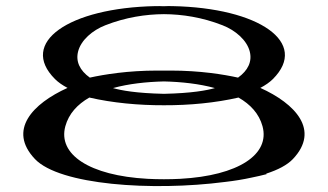

<svg xmlns="http://www.w3.org/2000/svg" viewBox="-20 -616 1085 635"><path d="M841 -325.3C857.7 -334.1 871.7 -343.8 882.4 -354.4C1003.2 -474.9 837.6 -590.2 549.6 -595.8C539.9 -596 530.2 -595.9 520.4 -595.4C511.8 -595.8 503.2 -596 494.7 -595.8C206.8 -590.2 41.1 -474.9 162 -354.4C172.6 -343.8 186.6 -334.1 203.3 -325.3C87.7 -273.2 4.9 -185.6 95.6 -90C177 -4.2 482.4 17.1 723.7 -14.2C755.1 -17.8 784.7 -22.6 811.8 -28.6C829.2 -32.1 846 -35.9 862 -40.1L860.2 -41.6C899.3 -54.2 929.9 -70.2 948.7 -90C1039.4 -185.6 956.6 -273.2 841 -325.3ZM353.7 -324.7C405.2 -338.9 464 -345.3 522.2 -346.7C580.3 -345.3 639.1 -338.9 690.7 -324.7C663.8 -317 614 -307.7 522.2 -305.7C430.3 -307.7 380.5 -317 353.7 -324.7ZM544 -382.6C536.6 -382.6 529.3 -382.5 522.2 -382.4C515 -382.5 507.7 -382.6 500.3 -382.6C402.8 -382.6 324.7 -369.8 277.1 -359.3C243.9 -383 229.6 -413 238.5 -446.4C248.2 -483.5 285.9 -515.9 328.2 -532.4C395.6 -558.8 461.5 -568.8 522.2 -569.2C582.8 -568.8 648.7 -558.8 716.1 -532.4C758.4 -515.9 796.1 -483.5 805.8 -446.4C814.7 -413 800.4 -383 767.3 -359.3C719.6 -369.8 641.5 -382.6 544 -382.6ZM196.1 -198.5C207.5 -240.1 236.2 -270.9 275.5 -293.4C351.1 -275.9 437.8 -267.6 522.2 -267.9C606.5 -267.6 693.2 -275.9 768.8 -293.4C808.1 -270.9 836.8 -240.1 848.2 -198.5C873.6 -105.4 769 -35.2 576.3 -24.6C559.2 -23.7 541.2 -23.2 522.2 -23.2C503.1 -23.2 485.1 -23.7 468 -24.6C275.4 -35.2 170.7 -105.4 196.1 -198.5Z"/></svg>

Font: Novoposelensky
Style: Regular
Weight: 400
Designer: Sasha Pavljenko
Version: Version 1.002;Fontself Maker 3.5.4